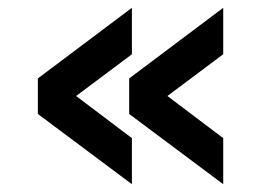

<svg xmlns="http://www.w3.org/2000/svg" viewBox="-20 -493 685 492"><path d="M552 -473 311 -292V-201L552 -21V-139L409 -247L552 -354ZM318 -473 77 -292V-201L318 -21V-139L175 -247L318 -354Z"/></svg>

Font: Iranian Sans Web
Style: Bold
Weight: 700
Designer: Hooman Mehr, Hadi Navid in Neviseh Pardaz Co. Ltd. (http://nevisa.com)
Foundry: http://font-store.ir
Version: 5.0.2 build 3/9/1393